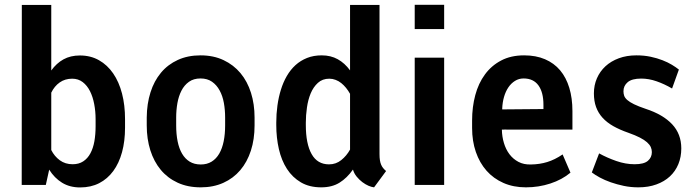

<svg xmlns="http://www.w3.org/2000/svg" viewBox="-20 -782 2939 812"><path d="M508.8 -242.2Q508.8 -185.1 496.1 -138.4Q483.4 -91.8 459 -58.6Q434.6 -25.4 399.4 -7.3Q364.3 10.7 318.8 10.7Q274.9 10.7 242.4 -9.3Q210 -29.3 188 -64.5L173.8 0H71.8L72.3 -761.2H196.8V-483.9Q218.8 -514.6 248.5 -531Q278.3 -547.4 317.9 -547.4Q363.3 -547.4 398.7 -527.3Q434.1 -507.3 458.7 -471.4Q483.4 -435.5 496.1 -386.2Q508.8 -336.9 508.8 -278.3ZM384.3 -278.3Q384.3 -311 378.4 -341.8Q372.6 -372.6 360.6 -396.5Q348.6 -420.4 329.8 -434.8Q311 -449.2 285.2 -449.2Q254.9 -449.2 232.4 -433.3Q210 -417.5 196.8 -390.1V-147.5Q210 -121.1 232.9 -104.2Q255.9 -87.4 287.1 -87.4Q313.5 -87.4 332 -99.6Q350.6 -111.8 362.3 -133.5Q374 -155.3 379.2 -184.6Q384.3 -213.9 384.3 -248Z M600.6 -285.2Q601.1 -343.3 616.5 -391.6Q631.8 -439.9 660.9 -474.6Q689.9 -509.3 732.2 -528.6Q774.4 -547.9 828.1 -547.9Q882.8 -547.9 925.3 -527.8Q967.8 -507.8 997.1 -472.7Q1026.4 -437.5 1041.5 -389.4Q1056.6 -341.3 1056.6 -285.2V-251.5Q1056.6 -192.9 1041 -144.8Q1025.4 -96.7 996.1 -62.3Q966.8 -27.8 924.6 -8.8Q882.3 10.3 829.1 10.3Q773.9 10.3 731.4 -9.3Q689 -28.8 659.9 -63.7Q630.9 -98.6 615.7 -146.7Q600.6 -194.8 600.6 -251.5ZM725.1 -251.5Q725.1 -214.4 731.2 -184.1Q737.3 -153.8 750 -132.1Q762.7 -110.4 782.2 -98.4Q801.8 -86.4 829.1 -86.4Q855.5 -86.4 875 -98.4Q894.5 -110.4 907.2 -132.3Q919.9 -154.3 926 -184.6Q932.1 -214.8 932.1 -251.5V-285.2Q932.1 -316.9 926.8 -346.7Q921.4 -376.5 908.9 -399.4Q896.5 -422.4 876.7 -436.3Q856.9 -450.2 828.1 -450.2Q798.8 -450.2 779.1 -436Q759.3 -421.9 747.3 -398.4Q735.4 -375 730.2 -345.5Q725.1 -315.9 725.1 -285.2Z M1273.4 -253.4Q1273.4 -173.8 1297.9 -130.4Q1322.3 -86.9 1371.6 -86.9Q1400.9 -86.9 1423.3 -105Q1445.8 -123 1460.4 -149.4V-385.3Q1453.1 -398.4 1443.6 -410.2Q1434.1 -421.9 1423.1 -430.7Q1412.1 -439.5 1399.2 -444.3Q1386.2 -449.2 1372.6 -449.2Q1343.8 -449.2 1324.5 -431.6Q1305.2 -414.1 1293.9 -387Q1282.7 -359.9 1278.1 -327.1Q1273.4 -294.4 1273.4 -263.7ZM1148.4 -263.7Q1148.4 -300.3 1153.3 -335.7Q1158.2 -371.1 1168 -402.6Q1177.7 -434.1 1193.1 -460.7Q1208.5 -487.3 1229.7 -506.6Q1251 -525.9 1278.6 -536.9Q1306.2 -547.9 1340.8 -547.9Q1378.9 -547.9 1408.4 -531.5Q1438 -515.1 1460.4 -484.4V-761.2H1585V-130.4Q1585 -115.2 1586.7 -104.5Q1588.4 -93.8 1591.8 -85.7Q1595.2 -77.6 1600.3 -71.3Q1605.5 -64.9 1612.8 -58.6L1562 10.3Q1551.8 9.3 1538.6 3.7Q1525.4 -2 1512.5 -11.7Q1499.5 -21.5 1488.5 -34.9Q1477.5 -48.3 1472.7 -64.9Q1447.8 -29.3 1416 -9.5Q1384.3 10.3 1338.4 10.3Q1288.6 10.3 1252.7 -10.7Q1216.8 -31.7 1193.6 -67.6Q1170.4 -103.5 1159.4 -151.6Q1148.4 -199.7 1148.4 -253.4Z M1858.4 -761.7V-659.2H1733.9V-761.7ZM1858.4 -538.1V0H1733.9V-538.1Z M2204.1 10.3Q2151.4 10.3 2109.1 -8.3Q2066.9 -26.9 2037.6 -60.1Q2008.3 -93.3 1992.4 -139.4Q1976.6 -185.5 1976.6 -240.7V-272.5Q1976.6 -329.6 1990 -379.6Q2003.4 -429.7 2030.8 -467Q2058.1 -504.4 2099.4 -526.1Q2140.6 -547.9 2196.8 -547.9Q2246.6 -547.9 2284.9 -531.5Q2323.2 -515.1 2348.9 -484.6Q2374.5 -454.1 2387.7 -410.4Q2400.9 -366.7 2400.9 -312V-233.9H2131.3Q2124 -233.9 2116.9 -234.1Q2109.9 -234.4 2102.5 -233.9Q2103 -204.6 2111.1 -177.5Q2119.1 -150.4 2134.5 -129.9Q2149.9 -109.4 2172.6 -97.4Q2195.3 -85.4 2225.6 -86.4Q2262.2 -86.9 2294.2 -96.7Q2326.2 -106.4 2359.4 -128.9L2392.6 -51.8Q2356.9 -22 2307.6 -5.9Q2258.3 10.3 2204.1 10.3ZM2194.3 -450.2Q2174.3 -450.2 2158 -439.9Q2141.6 -429.7 2129.9 -412.4Q2118.2 -395 2111.6 -372.1Q2105 -349.1 2104 -323.7V-319.3L2278.3 -320.8V-338.9Q2278.3 -391.6 2257.1 -420.9Q2235.8 -450.2 2194.3 -450.2Z M2736.8 -138.7Q2736.8 -149.9 2732.2 -160.2Q2727.5 -170.4 2716.3 -180.4Q2705.1 -190.4 2686 -200.2Q2667 -210 2638.2 -220.2Q2601.6 -232.9 2574.2 -248.3Q2546.9 -263.7 2528.6 -283.7Q2510.3 -303.7 2501 -329.1Q2491.7 -354.5 2491.7 -387.2Q2491.7 -421.4 2504.4 -450.7Q2517.1 -480 2540.5 -501.7Q2564 -523.4 2597.2 -535.6Q2630.4 -547.9 2671.4 -547.9Q2704.1 -547.9 2731.7 -542Q2759.3 -536.1 2781.7 -527.3Q2804.2 -518.6 2821.5 -508.1Q2838.9 -497.6 2851.1 -487.8L2822.3 -407.7Q2789.6 -426.8 2756.8 -438.2Q2724.1 -449.7 2691.9 -449.7Q2652.8 -449.7 2634.8 -434.6Q2616.7 -419.4 2616.7 -396Q2616.7 -385.7 2619.9 -376.7Q2623 -367.7 2633.1 -358.9Q2643.1 -350.1 2661.6 -341.1Q2680.2 -332 2710.4 -321.8Q2783.7 -297.9 2822.5 -256.6Q2861.3 -215.3 2861.3 -154.3Q2861.3 -118.2 2848.9 -87.9Q2836.4 -57.6 2813 -35.9Q2789.6 -14.2 2755.9 -2Q2722.2 10.3 2679.7 10.3Q2647.9 10.3 2618.4 4.2Q2588.9 -2 2563.2 -11Q2537.6 -20 2516.8 -31.2Q2496.1 -42.5 2482.9 -52.7L2513.7 -133.3Q2547.4 -114.7 2586.4 -101.1Q2625.5 -87.4 2664.1 -87.4Q2703.1 -87.4 2720 -101.8Q2736.8 -116.2 2736.8 -138.7Z"/></svg>

Font: Ufes Sans SemiBold
Style: Regular
Weight: 600
Designer: Ricardo Esteves & Filipe Motta
Foundry: ProDesignUfes - Ricardo Esteves, Filipe Motta (This is a derivative work, based on Roboto family, by Christian Robertson
Version: Version 2.0